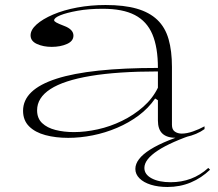

<svg xmlns="http://www.w3.org/2000/svg" viewBox="-20 -535 868 766"><path d="M401 -515Q475 -515 525.5 -500.5Q576 -486 607.5 -456Q639 -426 652.5 -379Q666 -332 666 -268V-37Q666 -18 677.5 -10Q689 -2 705 -2Q725 -2 749.5 -10.5Q774 -19 796 -31V-20Q781 -9 762 -1Q743 7 723.5 11Q704 15 684 15Q646 15 628 -2Q610 -19 610 -54Q610 -84 610 -98Q610 -112 610 -120Q610 -128 610 -135L599 -142Q572 -103 533 -74Q494 -45 447 -25Q400 -5 350 5Q300 15 252 15Q202 15 161 4Q120 -7 96 -31Q72 -55 72 -93Q72 -178 205.5 -221Q339 -264 610 -264Q610 -346 588 -398Q566 -450 518 -475Q470 -500 390 -500Q333 -500 289 -492Q245 -484 220.5 -474Q196 -464 196 -454Q196 -450 205 -445Q214 -440 235 -432Q273 -418 273 -393Q273 -371 247 -359.5Q221 -348 186 -348Q153 -348 127.5 -359.5Q102 -371 102 -394Q102 -416 126 -437.5Q150 -459 192 -477Q234 -495 288 -505Q342 -515 401 -515ZM610 -250Q449 -250 341.5 -232Q234 -214 181 -179.5Q128 -145 128 -95Q128 -63 148 -44Q168 -25 201.5 -16.5Q235 -8 275 -8Q320 -8 370 -19Q420 -30 467 -53Q514 -76 551.5 -109Q589 -142 610 -185ZM767 -4Q662 31 609 66Q556 101 556 135Q556 161 585 176.5Q614 192 661 192Q704 192 741.5 178Q779 164 811 135L818 142Q784 175 741 193Q698 211 648 211Q611 211 582 202Q553 193 536.5 176.5Q520 160 520 139Q520 99 579.5 61.5Q639 24 757 -10Z"/></svg>

Font: Kalnia SemiExpanded ExtraLight
Style: Regular
Weight: 250
Width: 6
Designer: Frida Medrano
Foundry: Frida Medrano
Version: Version 1.105